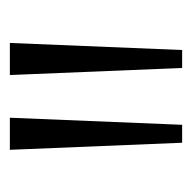

<svg xmlns="http://www.w3.org/2000/svg" viewBox="-20 -828 381 380"><g transform="rotate(-90 170.0 -637.5)"><path d="M78 -467 64 -808H127.5L113.5 -467ZM226 -467 212 -808H275.5L261.5 -467Z"/></g></svg>

Font: Encode Sans Semi Condensed Light
Style: Regular
Weight: 300
Width: 4
Designer: Multiple Designers
Foundry: Impallari Type
Version: Version 2.000